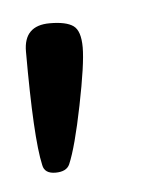

<svg xmlns="http://www.w3.org/2000/svg" viewBox="-30 -607 189 243"><g transform="rotate(-5 65.0 -485.5)"><path d="M41 -580Q62 -580 71 -573.5Q80 -567 80 -546Q80 -525 69.5 -473Q59 -421 50 -400Q46 -391 32 -391Q18 -391 16 -402Q8 -437 8 -547Q8 -580 41 -580Z"/></g></svg>

Font: Cookie
Style: Regular
Weight: 400
Designer: Ania Kruk
Foundry: Ania Kruk
Version: Version 1.004